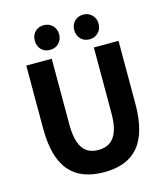

<svg xmlns="http://www.w3.org/2000/svg" viewBox="-137 -1061 1029 1180"><g transform="rotate(-15 377.5 -470.5)"><path d="M380 14Q308 14 253 -6.5Q198 -27 160.5 -70Q123 -113 104 -181Q85 -249 85 -341V-743H247V-325Q247 -252 263 -208.5Q279 -165 308.5 -146Q338 -127 380 -127Q422 -127 452 -146Q482 -165 498.5 -208.5Q515 -252 515 -325V-743H672V-341Q672 -249 653 -181Q634 -113 597 -70Q560 -27 505.5 -6.5Q451 14 380 14ZM252 -798Q217 -798 196 -820.5Q175 -843 175 -877Q175 -910 196 -932.5Q217 -955 252 -955Q286 -955 308 -932.5Q330 -910 330 -877Q330 -843 308 -820.5Q286 -798 252 -798ZM504 -798Q469 -798 447.5 -820.5Q426 -843 426 -877Q426 -910 447.5 -932.5Q469 -955 504 -955Q537 -955 559 -932.5Q581 -910 581 -877Q581 -843 559 -820.5Q537 -798 504 -798Z"/></g></svg>

Font: Noto Sans KR ExtraBold
Style: Regular
Weight: 800
Designer: Ryoko NISHIZUKA  (kana, bopomofo & ideographs); Paul D. Hunt (Latin, Greek & Cyrillic); Sandoll Communications , Soo-you
Foundry: Adobe
Version: Version 2.004-H2;hotconv 1.0.118;makeotfexe 2.5.65603